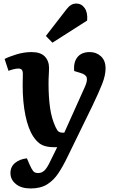

<svg xmlns="http://www.w3.org/2000/svg" viewBox="-20 -831 662 1084"><path d="M360 57Q336 107 309.5 147Q283 187 246 210Q209 233 153 233Q100 233 69.5 208Q39 183 39 146Q39 110 65.5 88.5Q92 67 132 63L147 98Q158 123 167 134.5Q176 146 195 146Q216 146 231 131.5Q246 117 262 83L303 0H284Q245 0 218.5 -12Q192 -24 168 -60Q139 -104 123.5 -179.5Q108 -255 108 -349Q108 -364 108.5 -381.5Q109 -399 109 -414Q109 -431 102.5 -437.5Q96 -444 84 -444Q72 -444 56 -440Q40 -436 28 -431L6 -498Q28 -510 71.5 -523.5Q115 -537 158 -537Q209 -537 233 -512Q257 -487 257 -446Q257 -428 255.5 -408Q254 -388 254 -359Q254 -285 262.5 -223.5Q271 -162 294 -113Q303 -93 311.5 -87.5Q320 -82 332 -82H343L459 -340Q474 -373 470 -391.5Q466 -410 435 -419L399 -430Q394 -479 417 -508Q440 -537 487 -537Q524 -537 550 -513Q576 -489 576 -445Q576 -406 557 -357.5Q538 -309 501 -232ZM355 -778Q367 -794 380.5 -802.5Q394 -811 411 -811Q440 -811 458 -785.5Q476 -760 472 -715L276 -590L239 -628Z"/></svg>

Font: Literata 7pt
Style: Bold Italic
Weight: 700
Italic angle: -2°
Designer: Latin by Veronika Burian and Jose Scaglione. Greek by Irene Vlachou. Cyrillic by Vera Evstafieva
Foundry: TypeTogether
Version: Version 3.002